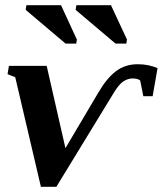

<svg xmlns="http://www.w3.org/2000/svg" viewBox="-20 -715 631 745"><path d="M138.7 9.8 39.1 -415.5 9.3 -427.2 14.6 -459.5H161.1L233.9 -140.1L360.8 -354.5Q394 -411.6 429.9 -438.7Q465.8 -465.8 514.6 -465.8Q555.7 -465.8 591.3 -450.7L572.3 -341.8H536.1L523.9 -402.8Q513.7 -410.6 494.6 -410.6Q476.1 -410.6 458.7 -399.2Q441.4 -387.7 422.4 -356.4L198.7 9.8ZM234.4 -545.9 79.6 -676.8 82.5 -694.8H216.8L278.3 -561.5L275.9 -545.9ZM428.2 -545.9 273.4 -676.8 276.4 -694.8H410.6L472.7 -561.5L470.2 -545.9Z"/></svg>

Font: Tinos
Style: Bold Italic
Weight: 700
Italic angle: -16.333°
Designer: Steve Matteson
Foundry: Monotype Imaging Inc.
Version: Version 1.23